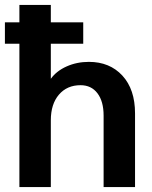

<svg xmlns="http://www.w3.org/2000/svg" viewBox="-31 -762 618 782"><path d="M519 -300V0H391V-291Q391 -349 366 -382Q341 -415 297 -415Q242 -415 209 -376.5Q176 -338 176 -272V0H48V-584H-11V-671H48V-742H176V-671H308V-584H176V-441Q199 -473 240.5 -491.5Q282 -510 331 -510Q416 -510 467.5 -454Q519 -398 519 -300Z"/></svg>

Font: Sarabun
Style: Bold
Weight: 700
Designer: Suppakit Chalermlarp | Katatrad Co.,Ltd.
Foundry: Cadson Demak Co.,Ltd.
Version: Version 1.000; ttfautohint (v1.6)